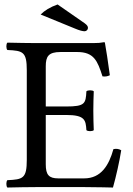

<svg xmlns="http://www.w3.org/2000/svg" viewBox="-20 -838 597 860"><path d="M276 -361H185V-541C185 -585 197 -605 251 -605H326C401 -605 417 -565 439 -496C451 -494 462 -496 472 -501C467 -542 452 -638 450 -646C450 -648 449 -649 446 -649C429 -646 421 -645 397 -645H142C112 -645 53 -646 13 -647C7 -641 7 -620 13 -614C83 -611 100 -606 100 -523V-122C100 -39 83 -34 13 -31C7 -25 7 -4 13 2C50 1 110 0 143 0H358C406 0 486 2 486 2C500 -48 515 -114 523 -165C513 -171 501 -173 488 -170C468 -98 433 -39 357 -39H241C199 -39 185 -55 185 -102V-323H276C361 -323 364 -300 367 -255C373 -249 394 -249 400 -255C399 -281 398 -309 398 -343C398 -371 399 -405 400 -429C394 -435 373 -435 367 -429C364 -374 361 -361 276 -361ZM238 -818C204 -806 180 -791 162 -773L316 -710C337 -701 351 -698 359 -698C367 -698 374 -705 374 -713C374 -720 370 -726 359 -734Z"/></svg>

Font: Libertinus Serif
Style: Regular
Weight: 400
Designer: Philipp H. Poll, Khaled Hosny
Foundry: Caleb Maclennan
Version: Version 7.050;RELEASE